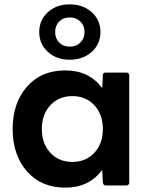

<svg xmlns="http://www.w3.org/2000/svg" viewBox="-20 -851 681 881"><path d="M312 -108Q374 -108 413 -150Q452 -192 452 -259Q452 -326 413 -368Q374 -410 312 -410Q250 -410 211 -368Q172 -326 172 -259Q172 -192 211 -150Q250 -108 312 -108ZM300 -637Q330 -637 349 -656Q368 -675 368 -704Q368 -733 349 -752Q330 -771 300 -771Q270 -771 251.5 -752Q233 -733 233 -704Q233 -675 251.5 -656Q270 -637 300 -637ZM280 10Q169 10 103.5 -65Q38 -140 38 -259Q38 -378 103.5 -453Q169 -528 280 -528Q388 -528 449 -447L452 -505Q452 -518 464 -518H560Q572 -518 573 -505V-13Q573 -1 560 0H466Q454 0 452 -13L449 -71Q388 10 280 10ZM300 -577Q239 -577 199.5 -613Q160 -649 160 -704Q160 -759 199.5 -795Q239 -831 300 -831Q361 -831 401 -795Q441 -759 441 -704Q441 -649 401 -613Q361 -577 300 -577Z"/></svg>

Font: YamahaIndonesia935. App
Style: Bold
Weight: 700
Designer: Dalton Maag Ltd
Foundry: Dalton Maag Ltd
Version: Version 1.002; January 01, 2024; Regular/Italic